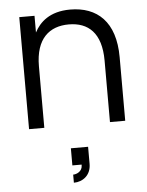

<svg xmlns="http://www.w3.org/2000/svg" viewBox="-57 -601 706 922"><g transform="rotate(-5 296.5 -140.0)"><path d="M459.5 0H533V-306.5C533 -477.5 446 -555 315.5 -555C217 -555 168 -507.5 143 -459.5V-540H69.5V0H143V-296.5C143 -431 210.5 -484.5 303 -484.5C396.5 -484.5 459.5 -430.5 459.5 -296.5ZM261.5 275C304.5 275 344.5 246 344.5 191.5V109H261.5V191.5H306V195C306 224 278.5 236 261.5 236Z"/></g></svg>

Font: Vela Sans
Style: Regular
Weight: 400
Designer: Principal design: Mikhail Sharanda - project Manrope.
Design modification: Ravid Balaliev
Foundry: Mikhail Sharanda
Version: Version 1.001